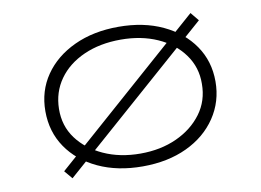

<svg xmlns="http://www.w3.org/2000/svg" viewBox="-64 -633 1000 737"><g transform="rotate(-10 436.0 -264.0)"><path d="M163 8 136 -24 719 -538 746 -505ZM437 10Q339 10 264 -25Q189 -60 147 -121.5Q105 -183 105 -263Q105 -342 147 -403Q189 -464 264 -499Q339 -534 437 -534Q535 -534 609.5 -499Q684 -464 726 -403Q768 -342 768 -263Q768 -185 726 -122.5Q684 -60 609.5 -25Q535 10 437 10ZM437 -40Q516 -40 578.5 -68.5Q641 -97 678 -147Q715 -197 715 -263Q716 -327 679.5 -377.5Q643 -428 580 -456Q517 -484 437 -484Q356 -484 293 -456Q230 -428 194.5 -378Q159 -328 158 -263Q157 -197 193.5 -147.5Q230 -98 293.5 -69Q357 -40 437 -40Z"/></g></svg>

Font: Lexend Tera ExtraLight
Style: Regular
Weight: 250
Designer: Bonnie Shaver-Troup, Thomas Jockin
Foundry: Lexend
Version: Version 1.007